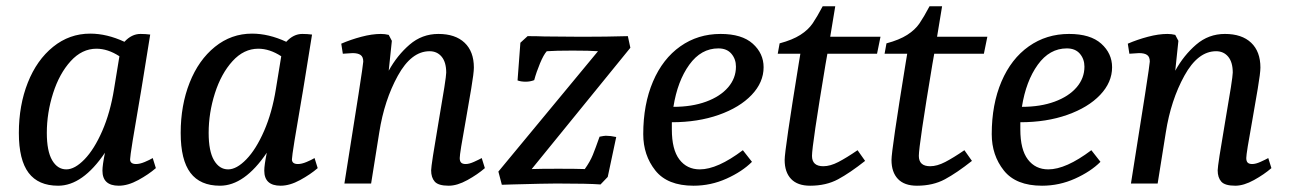

<svg xmlns="http://www.w3.org/2000/svg" viewBox="-20 -584 4105 611"><path d="M40 -161Q40 -249 68.5 -321Q97 -393 149 -435Q201 -477 267 -477Q320 -477 376 -451Q399 -476 427 -476Q443 -476 458 -474Q427 -281 427 -283Q394 -93 394 -77Q394 -62 413 -62Q425 -62 440.5 -68.5Q456 -75 466 -81L476 -49Q453 -29 420 -11Q387 7 358 7Q306 7 306 -41Q306 -58 314 -98Q243 7 165 7Q102 7 71 -34Q40 -75 40 -161ZM343 -301 360 -405Q323 -429 287 -429Q241 -429 205 -389.5Q169 -350 149 -287.5Q129 -225 129 -161Q129 -103 146 -74Q163 -45 191 -45Q218 -45 249 -77Q280 -109 305.5 -167.5Q331 -226 343 -301Z M555 -161Q555 -249 583.5 -321Q612 -393 664 -435Q716 -477 782 -477Q835 -477 891 -451Q914 -476 942 -476Q958 -476 973 -474Q942 -281 942 -283Q909 -93 909 -77Q909 -62 928 -62Q940 -62 955.5 -68.5Q971 -75 981 -81L991 -49Q968 -29 935 -11Q902 7 873 7Q821 7 821 -41Q821 -58 829 -98Q758 7 680 7Q617 7 586 -34Q555 -75 555 -161ZM858 -301 875 -405Q838 -429 802 -429Q756 -429 720 -389.5Q684 -350 664 -287.5Q644 -225 644 -161Q644 -103 661 -74Q678 -45 706 -45Q733 -45 764 -77Q795 -109 820.5 -167.5Q846 -226 858 -301Z M1352 -42Q1352 -58 1376 -198Q1400 -336 1400 -353Q1400 -386 1385.5 -403.5Q1371 -421 1347 -421Q1289 -421 1246 -343Q1203 -265 1187 -163L1161 0H1076Q1136 -375 1136 -388Q1136 -403 1127.5 -409Q1119 -415 1102 -415Q1095 -415 1071 -413L1066 -445Q1096 -458 1130 -467Q1164 -476 1192 -476Q1205 -476 1217 -473L1227 -454L1217 -359Q1244 -408 1283.5 -442Q1323 -476 1375 -476Q1429 -476 1458.5 -448Q1488 -420 1488 -369Q1488 -352 1479.5 -301.5Q1471 -251 1462 -200Q1443 -96 1443 -81Q1443 -71 1447.5 -66.5Q1452 -62 1462 -62Q1473 -62 1488.5 -69Q1504 -76 1513 -81L1523 -49Q1500 -29 1467.5 -11Q1435 7 1408 7Q1375 7 1363.5 -6Q1352 -19 1352 -42Z M1883 -421Q1857 -423 1802 -423Q1748 -423 1720 -421Q1710 -410 1698.5 -382.5Q1687 -355 1680 -329Q1667 -324 1653 -324Q1638 -324 1627 -328L1636 -448L1659 -469Q1689 -469 1712 -468L1832 -467Q1910 -467 1978 -469L1986 -432L1672 -46Q1700 -47 1757 -47Q1813 -47 1841 -46Q1858 -70 1866.5 -91Q1875 -112 1888 -149Q1903 -152 1908 -152Q1923 -152 1941 -148L1914 -21L1891 3Q1854 0 1751 0Q1717 0 1609 3L1577 4L1566 -38Z M2027 -157Q2027 -252 2058 -324.5Q2089 -397 2145 -436.5Q2201 -476 2273 -476Q2341 -476 2375.5 -445Q2410 -414 2410 -370Q2410 -322 2372 -282Q2334 -242 2267.5 -218.5Q2201 -195 2118 -195V-172Q2118 -108 2142 -76.5Q2166 -45 2207 -45Q2263 -45 2344 -106L2373 -69Q2342 -38 2292 -15.5Q2242 7 2187 7Q2104 7 2065.5 -41.5Q2027 -90 2027 -157ZM2322 -372Q2322 -396 2307.5 -413Q2293 -430 2266 -430Q2211 -430 2173.5 -378Q2136 -326 2123 -244Q2182 -244 2227 -260.5Q2272 -277 2297 -306Q2322 -335 2322 -372Z M2477 -75Q2477 -106 2522 -383L2527 -413H2455L2461 -446Q2502 -457 2527 -473Q2552 -489 2566 -509.5Q2580 -530 2598 -564H2638L2622 -467H2782L2771 -413H2613L2607 -379Q2564 -121 2564 -88Q2564 -55 2600 -55Q2622 -55 2648 -68.5Q2674 -82 2709 -106L2733 -72Q2685 -34 2647 -13.5Q2609 7 2558 7Q2518 7 2497.5 -14.5Q2477 -36 2477 -75Z M2817 -75Q2817 -106 2862 -383L2867 -413H2795L2801 -446Q2842 -457 2867 -473Q2892 -489 2906 -509.5Q2920 -530 2938 -564H2978L2962 -467H3122L3111 -413H2953L2947 -379Q2904 -121 2904 -88Q2904 -55 2940 -55Q2962 -55 2988 -68.5Q3014 -82 3049 -106L3073 -72Q3025 -34 2987 -13.5Q2949 7 2898 7Q2858 7 2837.5 -14.5Q2817 -36 2817 -75Z M3136 -157Q3136 -252 3167 -324.5Q3198 -397 3254 -436.5Q3310 -476 3382 -476Q3450 -476 3484.5 -445Q3519 -414 3519 -370Q3519 -322 3481 -282Q3443 -242 3376.5 -218.5Q3310 -195 3227 -195V-172Q3227 -108 3251 -76.5Q3275 -45 3316 -45Q3372 -45 3453 -106L3482 -69Q3451 -38 3401 -15.5Q3351 7 3296 7Q3213 7 3174.5 -41.5Q3136 -90 3136 -157ZM3431 -372Q3431 -396 3416.5 -413Q3402 -430 3375 -430Q3320 -430 3282.5 -378Q3245 -326 3232 -244Q3291 -244 3336 -260.5Q3381 -277 3406 -306Q3431 -335 3431 -372Z M3855 -42Q3855 -58 3879 -198Q3903 -336 3903 -353Q3903 -386 3888.5 -403.5Q3874 -421 3850 -421Q3792 -421 3749 -343Q3706 -265 3690 -163L3664 0H3579Q3639 -375 3639 -388Q3639 -403 3630.5 -409Q3622 -415 3605 -415Q3598 -415 3574 -413L3569 -445Q3599 -458 3633 -467Q3667 -476 3695 -476Q3708 -476 3720 -473L3730 -454L3720 -359Q3747 -408 3786.5 -442Q3826 -476 3878 -476Q3932 -476 3961.5 -448Q3991 -420 3991 -369Q3991 -352 3982.5 -301.5Q3974 -251 3965 -200Q3946 -96 3946 -81Q3946 -71 3950.5 -66.5Q3955 -62 3965 -62Q3976 -62 3991.5 -69Q4007 -76 4016 -81L4026 -49Q4003 -29 3970.5 -11Q3938 7 3911 7Q3878 7 3866.5 -6Q3855 -19 3855 -42Z"/></svg>

Font: Caladea
Style: Italic
Weight: 400
Italic angle: -9°
Designer: Carolina Giovagnoli and Andres Torresi
Foundry: Carolina Giovagnoli & Andres Torresi
Version: Version 1.001